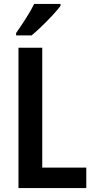

<svg xmlns="http://www.w3.org/2000/svg" viewBox="-20 -957 479 977"><path d="M74 0V-714H195V-104H419V0ZM288 -927Q274 -908 248 -880Q222 -852 193 -824Q164 -796 141 -777H62V-789Q88 -826 112.5 -864.5Q137 -903 154 -937H288Z"/></svg>

Font: Noto Sans Lao Looped Condensed SemiBold
Style: Regular
Weight: 600
Width: 3
Designer: Mark Frömberg, Ben Mitchell
Foundry: The Fontpad Ltd
Version: Version 1.002; ttfautohint (v1.8.4.7-5d5b)